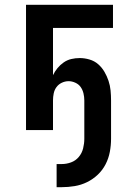

<svg xmlns="http://www.w3.org/2000/svg" viewBox="-20 -540 540 797"><path d="M236 237H215V141H236Q256 141 275 134Q294 127 307 111.5Q320 96 325 76Q330 56 330 36V-123Q330 -138 326.5 -152.5Q323 -167 315 -178.5Q307 -190 293 -196.5Q279 -203 265 -203Q250 -203 236.5 -196.5Q223 -190 214.5 -178.5Q206 -167 203 -152.5Q200 -138 200 -123V0H88V-520H449V-424H200V-228Q207 -243 218.5 -257Q230 -271 244.5 -281Q259 -291 276 -295Q293 -299 311 -299Q331 -299 351.5 -293Q372 -287 387.5 -273.5Q403 -260 413.5 -242Q424 -224 430.5 -204.5Q437 -185 439 -164.5Q441 -144 441 -123V36Q441 63 436 90Q431 117 418.5 141.5Q406 166 386 185Q366 204 341.5 216Q317 228 290 232.5Q263 237 236 237Z"/></svg>

Font: Iosevka Term
Style: Bold
Weight: 700
Monospace: yes
Designer: Belleve Invis
Foundry: Belleve Invis
Version: Version 30.0.1